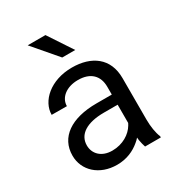

<svg xmlns="http://www.w3.org/2000/svg" viewBox="-181 -862 904 984"><g transform="rotate(-30 271.0 -370.0)"><path d="M382.8 -44.9C386.2 -27.8 389.6 -11.7 394 0H487.3V-7.3C475.6 -34.2 469.2 -75.7 469.2 -116.2V-361.3C469.2 -480 386.7 -538.1 271 -538.1C143.6 -538.1 60.5 -460.4 60.5 -379.9L150.4 -379.4C150.4 -429.2 196.8 -467.3 266.1 -467.3C340.3 -467.3 379.4 -426.8 379.4 -362.3V-315.9H288.6C139.2 -315.9 48.3 -253.4 48.3 -145C48.3 -57.1 120.1 9.8 224.1 9.8C282.2 9.8 326.7 -11.7 359.9 -39.6C367.7 -45.9 375 -52.7 381.3 -60.1C381.8 -55.2 382.3 -50.3 382.8 -44.9ZM373 -136.2C350.1 -97.2 301.3 -65.4 238.8 -65.4C174.8 -65.4 138.2 -104.5 138.2 -153.8C138.2 -218.3 196.3 -255.9 298.3 -255.9H379.4V-147.9C377.4 -144 375.5 -140.1 373 -136.2ZM237.3 -750H132.3L254.4 -607.4H331.5Z"/></g></svg>

Font: Bert Sans
Style: Regular
Weight: 400
Designer: Christian Robertson (Google), Cristiano Sobral
Foundry: Google, Cristiano Sobral
Version: Version 3.101